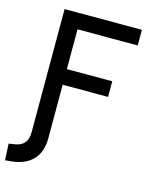

<svg xmlns="http://www.w3.org/2000/svg" viewBox="-156 -780 876 1101"><g transform="rotate(15 282.0 -230.0)"><path d="M-17.6 232.4 21.5 228.5C127.9 217.8 189.5 155.3 189.5 46.9V-271.5H459V-364.3H189.5V-600.6H546.9V-693.4H87.9V38.6C87.9 94.2 62 121.6 11.7 129.4L-22.5 134.8Z"/></g></svg>

Font: Cascadia Code PL
Style: Regular
Weight: 400
Monospace: yes
Designer: Aaron Bell
Foundry: Saja Typeworks
Version: Version 2404.023